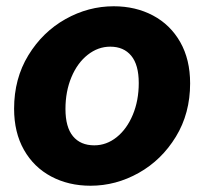

<svg xmlns="http://www.w3.org/2000/svg" viewBox="-20 -580 656 613"><path d="M25 -233Q25 -329 70.5 -403.5Q116 -478 189 -519Q262 -560 343 -560Q413 -560 468.5 -530.5Q524 -501 555.5 -445.5Q587 -390 587 -314Q587 -218 541.5 -143.5Q496 -69 423 -28Q350 13 269 13Q199 13 143.5 -16.5Q88 -46 56.5 -101.5Q25 -157 25 -233ZM423 -315Q423 -373 399 -402Q375 -431 332 -431Q293 -431 260 -405Q227 -379 208 -333.5Q189 -288 189 -232Q189 -174 213 -145Q237 -116 281 -116Q320 -116 352.5 -142Q385 -168 404 -213.5Q423 -259 423 -315Z"/></svg>

Font: Nebula Sans Bold
Style: Regular
Weight: 700
Italic angle: -9°
Designer: Paul D. Hunt for Adobe (as Source Sans)
Foundry: Nebula Entertainment & Broadcasting LLC
Version: Version 1.010